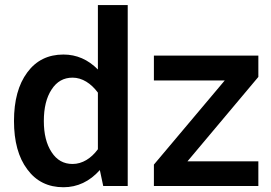

<svg xmlns="http://www.w3.org/2000/svg" viewBox="-20 -746 1088 770"><path d="M881.3 -423.3 597.2 -85.9V0H1016.1V-99.1H731.9L1016.1 -437.5V-522.9H597.2V-423.3ZM36.1 -260.7C36.1 -179.2 53.7 -114.3 89.4 -66.9C124.5 -19 172.9 4.9 234.4 4.9C290.5 4.9 339.4 -18.1 380.4 -64L394 0H492.2V-725.6H372.6V-467.3C333 -507.3 287.1 -527.3 234.4 -527.3C172.9 -527.3 124.5 -503.4 89.4 -455.6C53.7 -407.7 36.1 -342.8 36.1 -260.7ZM155.8 -260.7C155.8 -313 166 -355.5 187 -387.2C207.5 -418.9 235.4 -434.6 271 -434.6C309.6 -434.6 345.2 -411.6 372.6 -374.5V-147.5C345.7 -110.8 310.1 -88.4 271 -88.4C235.4 -88.4 207.5 -104 187 -135.7C166 -167.5 155.8 -209 155.8 -260.7Z"/></svg>

Font: Estedad SemiBold
Style: Regular
Weight: 600
Designer: Amin Abedi
Version: Version 7.3